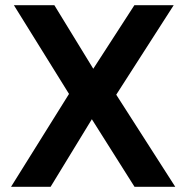

<svg xmlns="http://www.w3.org/2000/svg" viewBox="-20 -720 718 740"><path d="M22.5 0 246 -358 33.5 -700H189.5L339.5 -455L498 -700H649.5L428 -355L655.5 0H498.5L334 -260.5L175 0Z"/></svg>

Font: Geologica Cursive Medium
Style: Regular
Weight: 500
Designer: Sindre Bremnes, Frode Helland
Foundry: Monokrom Skriftforlag AS
Version: Version 1.010;gftools[0.9.28]